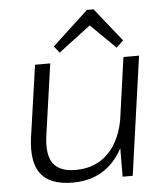

<svg xmlns="http://www.w3.org/2000/svg" viewBox="-54 -815 750 870"><g transform="rotate(-5 321.0 -380.0)"><path d="M141 -216Q129 -130 158 -89.5Q187 -49 260 -49Q352 -49 410 -108.5Q468 -168 484 -278L526 -341L516 -280Q496 -142 426 -67.5Q356 7 243 7Q140 7 98 -47Q56 -101 71 -213L118 -540H187ZM515 0H469L470 -183L520 -540H591ZM210 -615 374 -767H404L525 -615L493 -585L366 -710H399L234 -585Z"/></g></svg>

Font: Pathway Extreme 28pt Light
Style: Italic
Weight: 300
Italic angle: -8°
Designer: Eduardo Rodriguez Tunni
Foundry: Eduardo Rodriguez Tunni
Version: Version 1.001;gftools[0.9.26]